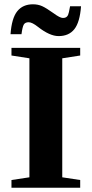

<svg xmlns="http://www.w3.org/2000/svg" viewBox="-20 -879 429 899"><path d="M271.5 -48.8 355.5 -36.1V0H33.7V-36.1L117.7 -48.8V-606L33.7 -619.1V-654.8H355.5V-619.1L271.5 -606ZM254.4 -710Q212.9 -710 158.2 -752.9Q130.4 -774.9 114.3 -774.9Q97.7 -774.9 91.3 -763.9Q85 -752.9 80.6 -718.8H29.3Q34.7 -793.9 60.8 -826.4Q86.9 -858.9 134.3 -858.9Q158.2 -858.9 177.5 -850.1Q196.8 -841.3 231 -816.9Q260.7 -794.9 274.4 -794.9Q283.7 -794.9 289.3 -798.1Q294.9 -801.3 298.6 -808.6Q302.2 -815.9 308.1 -849.6H359.4Q354 -775.4 328.4 -742.7Q302.7 -710 254.4 -710Z"/></svg>

Font: Tinos
Style: Bold
Weight: 700
Designer: Steve Matteson
Foundry: Monotype Imaging Inc.
Version: Version 1.23